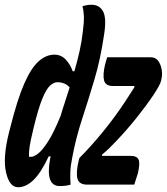

<svg xmlns="http://www.w3.org/2000/svg" viewBox="-40 -777 702 808"><path d="M189 -547Q217 -547 236.5 -526.5Q256 -506 266 -477H273Q285 -518 294.5 -560Q304 -602 309 -647Q314 -685 313 -709Q312 -733 307 -751Q314 -753 323.5 -755Q333 -757 345 -757Q379 -757 394 -728.5Q409 -700 398 -631Q383 -528 357 -441Q331 -354 305 -274.5Q279 -195 264 -114Q257 -80 256 -53Q255 -26 257 0Q239 6 211 6Q150 6 171 -109Q172 -114 173 -119H165Q132 -49 100.5 -19Q69 11 36 11Q0 11 -14.5 -51Q-29 -113 -2 -220L4 -243Q33 -359 62 -425Q91 -491 122.5 -519Q154 -547 189 -547ZM411 -536H594Q615 -536 626 -520.5Q637 -505 640.5 -483.5Q644 -462 639 -443L638 -437Q633 -418 604.5 -375.5Q576 -333 534.5 -281Q493 -229 446 -180Q431 -164 417.5 -151Q404 -138 390 -127L389 -121H510Q537 -121 543.5 -104.5Q550 -88 540 -47Q536 -34 532 -22Q528 -10 525 0H327Q293 0 286 -25Q279 -50 291 -100L294 -112Q344 -162 394.5 -224Q445 -286 489 -353Q498 -367 507 -381Q516 -395 525 -409L526 -415H436Q404 -415 398 -438.5Q392 -462 402 -505Q404 -513 406.5 -521Q409 -529 411 -536ZM82 -117H91Q102 -117 119.5 -130Q137 -143 161 -179.5Q185 -216 215 -289Q224 -320 234 -349.5Q244 -379 253 -409Q234 -431 201 -431Q187 -431 171 -417Q155 -403 138 -361.5Q121 -320 101 -237L98 -224Q88 -184 84.5 -159Q81 -134 82 -117Z"/></svg>

Font: Recursive Mn Csl St SmB
Style: Italic
Weight: 600
Italic angle: -15°
Monospace: yes
Version: Version 1.079;hotconv 1.0.112;makeotfexe 2.5.65598; ttfautoh